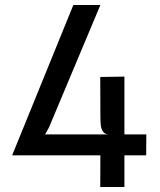

<svg xmlns="http://www.w3.org/2000/svg" viewBox="-20 -747 640 767"><path d="M564.5 -210 564 -126.5H477V0H380.5L381 -126.5H28.5L273 -727H381L175.5 -237.5L160 -210H416.5Q400 -210 392.2 -220.5Q384.5 -231 382.8 -246.2Q381 -261.5 381 -286L380.5 -439.5L477 -441V-210Z"/></svg>

Font: SplineSansMono30
Style: Regular
Weight: 400
Designer: Eben Sorkin, Mirko Velimirovic
Foundry: Sorkin Type
Version: Version 1.000